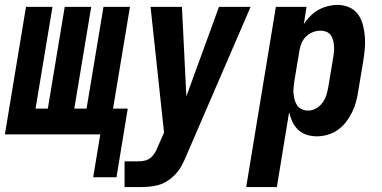

<svg xmlns="http://www.w3.org/2000/svg" viewBox="-38 -548 1558 783"><path d="M342 175 371 0H-18L68 -520H176L107 -105H157L226 -520H334L265 -105H315L384 -520H492L423 -105H483L437 175Z M470 215V110H528Q541 110 554.5 106.5Q568 103 578.5 93.5Q589 84 595.5 72Q602 60 607 47L631 -7L576 -520H704L722 -155L855 -520H984L721 89Q713 108 703 127Q693 146 678.5 161.5Q664 177 646 189Q628 201 608 206.5Q588 212 568 213.5Q548 215 528 215Z M966 215 1087 -520H1212L1201 -450Q1212 -467 1227.5 -482.5Q1243 -498 1261 -508Q1279 -518 1299 -523Q1319 -528 1338 -528Q1364 -528 1386.5 -518Q1409 -508 1422.5 -489Q1436 -470 1442 -446.5Q1448 -423 1450 -398Q1452 -373 1449.5 -347.5Q1447 -322 1443 -297L1423 -177Q1420 -155 1414 -133Q1408 -111 1398 -90.5Q1388 -70 1373.5 -51Q1359 -32 1340 -18.5Q1321 -5 1298.5 1.5Q1276 8 1254 8Q1233 8 1212.5 1.5Q1192 -5 1177.5 -19Q1163 -33 1154.5 -51.5Q1146 -70 1141 -90L1091 215ZM1219 -97Q1235 -97 1251 -106Q1267 -115 1277.5 -129.5Q1288 -144 1293 -160.5Q1298 -177 1301 -194L1321 -314Q1323 -326 1324 -338Q1325 -350 1324 -362Q1323 -374 1320 -385Q1317 -396 1310.5 -405Q1304 -414 1293 -418.5Q1282 -423 1270 -423Q1254 -423 1238 -417Q1222 -411 1210 -399Q1198 -387 1191.5 -371.5Q1185 -356 1183 -341L1163 -221Q1161 -207 1159.5 -193.5Q1158 -180 1159 -167Q1160 -154 1163.5 -141Q1167 -128 1174 -118Q1181 -108 1193 -102.5Q1205 -97 1219 -97Z"/></svg>

Font: Iosevka SS04 Extrabold Oblique
Style: Regular
Weight: 800
Italic angle: -9°
Monospace: yes
Designer: Belleve Invis
Foundry: Belleve Invis
Version: Version 19.0.0; ttfautohint (v1.8.4)